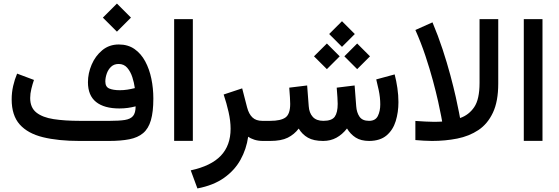

<svg xmlns="http://www.w3.org/2000/svg" viewBox="-20 -784 3109 1068"><path d="M630.4 -764.2 708.5 -686 630.4 -607.9 552.2 -686ZM734.4 -192.4Q713.4 -187 690.9 -183.8Q668.5 -180.7 644 -180.7Q559.6 -180.7 514.4 -216.8Q469.2 -252.9 469.2 -326.7Q469.2 -376 489.7 -424.3Q510.3 -472.7 548.8 -504.6Q587.4 -536.6 641.1 -536.6Q691.9 -536.6 728.3 -511.2Q764.6 -485.8 787.8 -442.6Q811 -399.4 822 -345.9Q833 -292.5 833 -235.8Q833 -161.6 819.3 -115Q805.7 -68.4 776.1 -43.5Q746.6 -18.6 699.5 -9.3Q652.3 0 585 0H422.9Q303.2 0 218.8 -20.8Q134.3 -41.5 89.6 -91.8Q44.9 -142.1 44.9 -231.4Q44.9 -269.5 53.2 -305.9Q61.5 -342.3 75.2 -374.5L168.9 -339.4Q161.1 -316.9 154.5 -290Q147.9 -263.2 147.9 -238.8Q147.9 -185.5 182.1 -158.2Q216.3 -130.9 278.3 -121.3Q340.3 -111.8 422.9 -111.8H592.3Q643.1 -111.8 674.3 -116.7Q705.6 -121.6 720 -138.7Q734.4 -155.8 734.4 -192.4ZM647 -282.2Q668 -282.2 688.5 -285.4Q709 -288.6 730 -293.9Q726.1 -323.7 716.1 -354.7Q706.1 -385.7 687.7 -407Q669.4 -428.2 640.1 -428.2Q614.3 -428.2 597.9 -412.6Q581.5 -397 573.7 -374.3Q565.9 -351.6 565.9 -330.6Q565.9 -300.8 587.9 -291.5Q609.9 -282.2 647 -282.2Z M1052.7 -677.7V-0.5H948.7V-677.7Z M1443.8 0Q1415.5 0 1394.3 -7.1Q1373 -14.2 1360.4 -23.4Q1350.6 45.4 1317.9 104.5Q1285.2 163.6 1226.3 205.3Q1167.5 247.1 1078.1 264.2L1041 163.6Q1154.3 139.2 1208.5 82Q1262.7 24.9 1262.7 -67.9Q1262.7 -110.8 1251.5 -160.6Q1240.2 -210.4 1224.1 -258.3L1327.1 -292.5L1354.5 -186.5Q1364.3 -149.4 1384.3 -130.6Q1404.3 -111.8 1438.5 -111.8H1457V0Z M1882.3 -666 1953.6 -594.7 1882.3 -523.4 1811 -594.7ZM1966.8 -542 2038.1 -470.7 1966.8 -399.4 1895.5 -470.7ZM1798.3 -542 1869.6 -470.7 1798.3 -399.4 1726.6 -470.7ZM1777.8 0Q1724.6 0 1692.9 -18.1Q1661.1 -36.1 1641.6 -68.8Q1616.7 -36.1 1580.6 -18.1Q1544.4 0 1482.4 0H1437.5V-111.8H1483.4Q1542 -111.8 1568.1 -130.6Q1594.2 -149.4 1594.2 -206.1Q1594.2 -218.3 1592.8 -242.7Q1591.3 -267.1 1588.9 -296.4L1688.5 -308.6L1697.3 -193.4Q1699.7 -156.2 1719.7 -134Q1739.7 -111.8 1778.8 -111.8Q1825.7 -111.8 1842 -134.8Q1858.4 -157.7 1858.4 -206.1Q1858.4 -217.8 1856.9 -242.4Q1855.5 -267.1 1853 -296.4L1952.6 -308.6L1961.4 -193.4Q1963.9 -158.2 1979.7 -135Q1995.6 -111.8 2032.7 -111.8Q2068.4 -111.8 2081.8 -138.9Q2095.2 -166 2095.2 -203.1Q2095.2 -242.2 2086.7 -282.2Q2078.1 -322.3 2072.8 -342.3L2175.3 -370.1Q2184.6 -334.5 2190.4 -294.7Q2196.3 -254.9 2196.3 -215.8Q2196.3 -159.7 2181.2 -110.4Q2166 -61 2130.4 -30.8Q2094.7 -0.5 2033.7 0Q1987.8 0 1958.5 -18.8Q1929.2 -37.6 1910.2 -69.3Q1883.8 -35.6 1851.1 -17.8Q1818.4 0 1777.8 0Z M2382.8 0Q2360.4 0 2337.2 -1.5Q2314 -2.9 2290.5 -4.9V-111.3Q2320.8 -109.4 2345.9 -107.9Q2371.1 -106.4 2392.6 -106.4Q2422.9 -106.4 2439.5 -107.9Q2439.5 -107.9 2434.1 -137.7Q2428.7 -167.5 2417.2 -218.8Q2405.8 -270 2388.2 -335.4Q2370.6 -400.9 2346.4 -473.4Q2322.3 -545.9 2290.5 -617.2L2385.7 -659.7Q2417 -585.4 2441.9 -509.8Q2466.8 -434.1 2485.1 -365.7Q2503.4 -297.4 2515.4 -243.7Q2527.3 -189.9 2533.2 -158.7Q2539.1 -127.4 2539.1 -127.4Q2588.4 -144.5 2617.9 -188.2Q2647.5 -231.9 2647.5 -322.8V-677.7H2751.5V-319.3Q2751.5 -220.2 2721.9 -157.5Q2692.4 -94.7 2641.1 -60.5Q2589.8 -26.4 2523.4 -13.2Q2457 0 2382.8 0Z M2997.6 -677.7V-0.5H2893.6V-677.7Z"/></svg>

Font: Vazirmatn UI FD Medium
Style: Regular
Weight: 500
Designer: Saber Rastikerdar
Foundry: Saber Rastikerdar
Version: Version 33.003